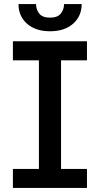

<svg xmlns="http://www.w3.org/2000/svg" viewBox="-20 -932 495 952"><path d="M411.2 0H44V-94.5H172.9V-632.8H44V-727.3H411.2V-632.8H282.7V-94.5H411.2ZM228 -777Q156.2 -777 114 -814.5Q71.7 -851.9 71.7 -911.9H158.7Q158.7 -885.3 174.5 -864.9Q190.3 -844.5 228 -844.5Q265.3 -844.5 281.4 -864.7Q297.6 -884.9 297.6 -911.9H384.9Q384.9 -851.9 342.5 -814.5Q300.1 -777 228 -777Z"/></svg>

Font: Linik Sans Medium
Style: Regular
Weight: 500
Designer: Rasmus Andersson (font), Cristiano Sobral (main changes)
Foundry: rsms
Version: Version 3.018;June 1, 2022;FontCreator 14.0.0.2814 64-bit; t